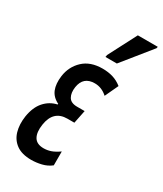

<svg xmlns="http://www.w3.org/2000/svg" viewBox="-197 -850 795 935"><g transform="rotate(30 201.0 -382.5)"><path d="M143 10Q90 10 59 -12.5Q28 -35 17 -73Q6 -111 13 -159Q22 -215 50.5 -247Q79 -279 120 -288L121 -292Q86 -309 73.5 -340Q61 -371 67 -417Q75 -474 115 -511.5Q155 -549 223 -549Q255 -549 281.5 -541Q308 -533 332 -514L297 -439Q265 -468 226 -468Q162 -468 152 -404Q147 -370 159.5 -348Q172 -326 208 -326H250L235 -252H196Q118 -252 105 -166Q98 -120 113 -94.5Q128 -69 167 -69Q187 -69 206.5 -75.5Q226 -82 252 -100V-22Q229 -4 200 3Q171 10 143 10ZM206 -605 208 -617 290 -775H402L400 -766L270 -605Z"/></g></svg>

Font: Noto Sans ExtraCondensed Medium
Style: Italic
Weight: 500
Width: 2
Italic angle: -12°
Designer: Monotype Design Team
Foundry: Monotype Imaging Inc.
Version: Version 2.013; ttfautohint (v1.8.4.7-5d5b)